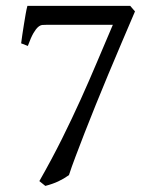

<svg xmlns="http://www.w3.org/2000/svg" viewBox="-20 -608 509 643"><path d="M432.1 -569.8Q409.7 -517.1 386.7 -463.4Q363.8 -409.7 342 -357.4Q320.3 -305.2 300.3 -255.9Q280.3 -206.5 263.4 -163.1Q246.6 -119.6 232.9 -83.5Q219.2 -47.4 210.9 -21.5Q193.8 -9.3 175 -0.5Q156.2 8.3 131.8 14.6L111.8 -1.5Q154.3 -76.2 188 -144Q221.7 -211.9 250.5 -275.6Q279.3 -339.4 305.2 -400.9Q331.1 -462.4 357.9 -524.9H136.2Q128.9 -524.9 122.1 -524.4Q115.2 -523.9 107.9 -517.8Q100.6 -511.7 92 -497.1Q83.5 -482.4 73.2 -454.1L50.8 -462.9Q52.2 -474.1 54.7 -491.2Q57.1 -508.3 60.1 -526.1Q63 -543.9 65.9 -560.8Q68.8 -577.6 71.8 -588.4H416Z"/></svg>

Font: Gentium Plus CyrE
Style: Regular
Weight: 400
Designer: J. Victor Gaultney, Annie Olsen, Iska Routamaa, Becca Hirsbrunner
Foundry: SIL International
Version: Version 5.000